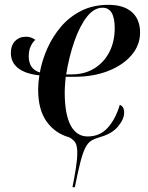

<svg xmlns="http://www.w3.org/2000/svg" viewBox="-20 -566 613 795"><path d="M280 209Q288 170 294 131.5Q300 93 300 67Q300 42 294 28.5Q288 15 268 3Q209 -13 173.5 -62Q138 -111 138 -195Q138 -224 143 -254Q86 -260 55.5 -283.5Q25 -307 25 -347Q25 -378 42.5 -396Q60 -414 88 -414Q109 -414 126 -401Q114 -390 106.5 -373Q99 -356 99 -333Q99 -280 145 -266Q154 -316 176 -365.5Q198 -415 233 -456Q268 -497 317 -521.5Q366 -546 429 -546Q492 -546 526 -516Q560 -486 560 -431Q560 -379 524.5 -337.5Q489 -296 427.5 -272Q366 -248 288 -248H252Q251 -237 249.5 -217.5Q248 -198 248 -184Q248 -93 272.5 -47Q297 -1 343 -1Q394 -1 426.5 -37.5Q459 -74 476 -132Q484 -129 489 -121.5Q494 -114 494 -99Q494 -73 469 -42.5Q444 -12 393 2Q372 8 358 16.5Q344 25 333.5 45.5Q323 66 313 104.5Q303 143 290 209ZM277 -258Q331 -258 371 -283Q411 -308 433 -351Q455 -394 455 -449Q455 -534 405 -534Q369 -534 339.5 -496Q310 -458 288 -395Q266 -332 254 -258Z"/></svg>

Font: Noto Serif Display SemiCondensed Medium
Style: Italic
Weight: 500
Width: 4
Italic angle: -12°
Designer: Monotype Design Team
Foundry: Monotype Imaging Inc.
Version: Version 2.009